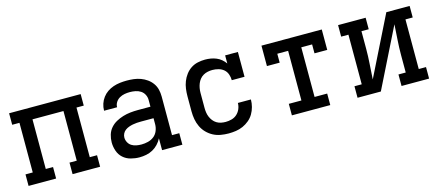

<svg xmlns="http://www.w3.org/2000/svg" viewBox="-44 -941 3088 1353"><g transform="rotate(-15 1500.0 -265.0)"><path d="M39 0V-84H92V-446H39V-530H561V-446H508V-84H561V0H360V-84H413V-446H187V-84H240V0Z M847 8Q815 8 783.5 -0.5Q752 -9 728.5 -30Q705 -51 694.5 -82Q684 -113 684 -144Q684 -172 692 -199Q700 -226 718 -247Q736 -268 760.5 -281.5Q785 -295 811.5 -303Q838 -311 865.5 -314Q893 -317 921 -317H1013V-366Q1013 -387 1003.5 -405.5Q994 -424 977 -435Q960 -446 939.5 -450Q919 -454 899 -454Q879 -454 860 -450.5Q841 -447 824 -437.5Q807 -428 796 -411Q785 -394 785 -375Q785 -374 785 -374Q785 -374 785 -374H690Q690 -375 690 -375Q690 -375 690 -375Q690 -400 698 -424Q706 -448 721 -468Q736 -488 756.5 -502Q777 -516 800.5 -524Q824 -532 849 -535Q874 -538 899 -538Q924 -538 949.5 -535Q975 -532 999.5 -523Q1024 -514 1045 -499Q1066 -484 1081 -463Q1096 -442 1102 -417Q1108 -392 1108 -366V-84H1161V0H1013V-86Q1001 -63 983.5 -44.5Q966 -26 944 -14Q922 -2 897 3Q872 8 847 8ZM884 -76Q908 -76 932 -82Q956 -88 975 -103Q994 -118 1003.5 -141.5Q1013 -165 1013 -189V-233H921Q906 -233 891 -232Q876 -231 861 -228Q846 -225 832 -220Q818 -215 805.5 -206Q793 -197 786 -183Q779 -169 779 -154Q779 -136 788 -119Q797 -102 812.5 -92.5Q828 -83 846.5 -79.5Q865 -76 884 -76Z M1498 8Q1469 8 1440 3Q1411 -2 1385.5 -15.5Q1360 -29 1339.5 -50Q1319 -71 1306.5 -97.5Q1294 -124 1289 -152.5Q1284 -181 1284 -210V-320Q1284 -347 1287.5 -374Q1291 -401 1301 -426.5Q1311 -452 1327.5 -474Q1344 -496 1366.5 -511Q1389 -526 1416 -532Q1443 -538 1470 -538Q1491 -538 1511.5 -534.5Q1532 -531 1551.5 -523Q1571 -515 1587 -501.5Q1603 -488 1615 -471V-530H1708V-349H1615Q1615 -371 1607.5 -392.5Q1600 -414 1583.5 -428Q1567 -442 1545 -448Q1523 -454 1501 -454Q1484 -454 1467 -450.5Q1450 -447 1435 -438.5Q1420 -430 1409 -416.5Q1398 -403 1391.5 -387Q1385 -371 1382 -354Q1379 -337 1379 -320V-210Q1379 -193 1381.5 -176Q1384 -159 1390.5 -143.5Q1397 -128 1407.5 -114.5Q1418 -101 1432.5 -92Q1447 -83 1464 -79.5Q1481 -76 1498 -76Q1520 -76 1542 -82Q1564 -88 1580.5 -103Q1597 -118 1606 -139Q1615 -160 1615 -183Q1615 -183 1615 -183Q1615 -183 1615 -183H1710Q1710 -183 1710 -182.5Q1710 -182 1710 -182Q1710 -156 1703 -129.5Q1696 -103 1682.5 -80Q1669 -57 1648 -39.5Q1627 -22 1602.5 -11Q1578 0 1551 4Q1524 8 1498 8Z M1960 0V-84H2052V-446H1973V-381H1880V-530H2320V-381H2227V-446H2148V-84H2240V0Z M2439 0V-84H2492V-446H2439V-530H2640V-446H2587V-318Q2587 -263 2583 -207.5Q2579 -152 2576 -97L2791 -530H2961V-446H2908V-84H2961V0H2760V-84H2813V-212Q2813 -267 2817 -322.5Q2821 -378 2824 -433L2609 0Z"/></g></svg>

Font: Iosevka Slab Medium Extended
Style: Regular
Weight: 500
Width: 7
Monospace: yes
Designer: Belleve Invis
Foundry: Belleve Invis
Version: Version 11.1.1; ttfautohint (v1.8.3)